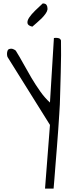

<svg xmlns="http://www.w3.org/2000/svg" viewBox="-20 -745 403 1139"><path d="M276.4 -3.9 24.4 -407.2Q23.4 -408.2 22.5 -414.6Q21.5 -420.9 21.5 -424.8Q21.5 -437.5 25.9 -446.8Q30.3 -456.1 48.8 -456.1Q52.7 -456.1 62.5 -451.7Q72.3 -447.3 74.2 -443.4Q95.7 -409.2 118.7 -367.2Q141.6 -325.2 166.5 -283.2Q191.4 -241.2 218.8 -202.6Q246.1 -164.1 276.4 -136.7L299.8 -519.5Q300.8 -519.5 305.2 -520Q309.6 -520.5 311.5 -520.5Q320.3 -520.5 329.1 -518.1Q337.9 -515.6 341.8 -504.9Q342.8 -469.7 342.3 -418Q341.8 -366.2 340.3 -311.5Q338.9 -256.8 337.4 -206.5Q335.9 -156.2 335 -126Q334 -106.4 331.5 -67.4Q329.1 -28.3 325.7 21Q322.3 70.3 317.9 125Q313.5 179.7 309.6 228.5Q305.7 277.3 302.7 316.9Q299.8 356.4 297.9 374H247.1ZM171.9 -586.9Q145.5 -592.8 143.1 -607.4Q140.6 -622.1 153.3 -641.1Q166 -660.2 188.5 -682.1Q210.9 -704.1 233.4 -724.6Q250 -724.6 255.9 -715.8Q261.7 -707 261.7 -695.3V-688.5Q259.8 -676.8 250 -663.1Q240.2 -649.4 226.6 -635.7Q212.9 -622.1 197.8 -609.4Q182.6 -596.7 171.9 -586.9Z"/></svg>

Font: Shadows Into Light
Style: Regular
Weight: 400
Designer: Kimberly Geswein
Foundry: Kimberly Geswein
Version: Version 001.000